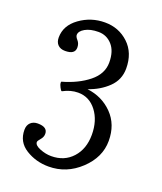

<svg xmlns="http://www.w3.org/2000/svg" viewBox="-135 -800 755 897"><g transform="rotate(20 243.0 -351.5)"><path d="M151 -342Q147 -342 140 -356Q133 -370 133 -376Q133 -382 134 -383Q212 -405 263 -446Q314 -487 314 -543.5Q314 -600 286.5 -630.5Q259 -661 218.5 -661Q178 -661 152.5 -646.5Q127 -632 127 -613Q127 -604 138.5 -591Q150 -578 150 -558Q150 -524 101 -524Q78 -524 65 -537Q52 -550 52 -573Q52 -633 107.5 -673Q163 -713 232 -713Q301 -713 349.5 -667.5Q398 -622 398 -544Q398 -488 358 -449.5Q318 -411 261 -392Q336 -383 386.5 -331.5Q437 -280 437 -198.5Q437 -117 369.5 -53.5Q302 10 213 10Q150 10 99.5 -21.5Q49 -53 49 -113Q49 -136 62.5 -149Q76 -162 98 -162Q147 -162 147 -128Q147 -112 135 -98.5Q123 -85 123 -79Q123 -63 151.5 -51.5Q180 -40 208 -40Q273 -40 313 -84Q353 -128 353 -198.5Q353 -269 317.5 -315.5Q282 -362 226 -362Q189 -362 152 -342Z"/></g></svg>

Font: Esteban
Style: Regular
Weight: 400
Designer: Angelica Diaz Rivera
Foundry: Angelica Diaz Rivera
Version: Version 1.002